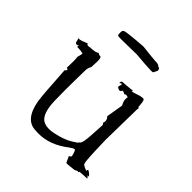

<svg xmlns="http://www.w3.org/2000/svg" viewBox="-194 -866 1026 1026"><g transform="rotate(45 319.5 -353.0)"><path d="M465 13Q477 13 518 8Q532 0 535 0Q536 0 536 1V2Q544 0 544 -2L542 -4Q577 -7 590 -7H596Q598 -7 598 -8Q598 -11 587 -21H597L592 -16Q596 -17 596 -20Q596 -24 589 -31Q582 -38 570 -44Q565 -40 565 -37Q565 -32 576 -30Q531 -43 531 -55V-58Q525 -58 521 -224L525 -458Q527 -463 527 -466Q527 -470 522 -470H521Q519 -510 513 -519Q511 -522 504 -522Q489 -522 453 -509Q453 -508 436 -505Q439 -510 439 -512H437Q386 -506 371 -506H368Q358 -506 358 -492V-489L369 -497L373 -491Q368 -478 368 -473Q368 -471 370 -469Q372 -467 384 -462Q397 -462 398 -473H400Q410 -473 419 -466Q424 -471 430 -471Q436 -471 444 -467Q442 -461 442 -453Q442 -436 454 -415L438 -319Q450 -307 450 -293Q450 -286 447 -278Q454 -272 454 -266V-263Q449 -163 444.5 -140Q440 -117 430 -113Q426 -104 418 -102Q374 -69 305 -55Q283 -50 266 -50Q227 -50 208 -73Q183 -103 181 -179L180 -252Q180 -318 182 -413Q183 -429 192 -444Q194 -473 194 -489Q194 -519 185 -519H182Q175 -519 166 -526Q157 -515 114 -514Q107 -512 101 -512Q92 -512 89 -520Q52 -504 39 -504Q36 -504 33.5 -505.5Q31 -507 30 -507L35 -503L38 -494Q40 -474 49 -474Q56 -474 69 -479Q62 -476 62 -471L63 -467H70Q92 -467 108 -462Q107 -451 101 -431Q103 -422 103 -396L102 -349Q112 -347 112 -343Q112 -338 103 -331Q114 -152 120 -114Q141 6 223 6L244 7Q331 7 413 -57Q432 -71 440 -71Q447 -71 456 -33Q448 -24 444 -24H443Q459 10 459.5 11.5Q460 13 465 13ZM433 -656Q444 -656 446 -658.5Q448 -661 457 -681V-684Q457 -698 441 -700Q439 -709 408 -709Q390 -710 312 -719Q186 -710 178 -703Q171 -699 171 -686Q171 -684 171.5 -674Q172 -664 179 -663Q182 -662 204 -662L317 -664Q405 -656 433 -656Z"/></g></svg>

Font: Xiaobo Songti 小帛宋体
Style: Regular
Weight: 400
Version: Version 1.501;March 17, 2024;FontCreator 14.0.0.2814 64-bit